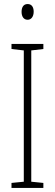

<svg xmlns="http://www.w3.org/2000/svg" viewBox="-20 -932 272 952"><path d="M117 -912C95 -912 87 -894 87 -873C87 -851 97 -834 117 -834C135 -834 147 -850 147 -874C147 -894 139 -912 117 -912ZM195 0V-25L135 -31V-682L195 -689V-714H37V-689L98 -682V-31L37 -25V0Z"/></svg>

Font: Noto Sans Gurmukhi UI ExtraCondensed ExtraLight
Style: Regular
Weight: 200
Width: 2
Designer: Jelle Bosma - Monotype Design Team
Foundry: Monotype Imaging Inc.
Version: Version 2.004